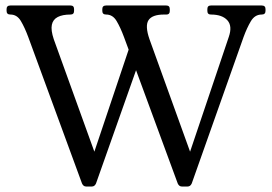

<svg xmlns="http://www.w3.org/2000/svg" viewBox="-20 -680 992 700"><path d="M294 0Q284 0 279 -11L83 -545Q70 -580 56 -603.5Q42 -627 18 -627Q4 -627 4 -640V-647Q4 -660 18 -660H237Q250 -660 250 -647V-640Q250 -627 237 -627Q208 -627 190.5 -618Q173 -609 169 -589.5Q165 -570 176 -537L324 -127L449 -499L432 -545Q419 -580 405 -603.5Q391 -627 367 -627Q353 -627 353 -640V-647Q353 -660 367 -660H586Q599 -660 599 -647V-640Q599 -627 587 -627H578Q535 -627 521.5 -606.5Q508 -586 525 -537L673 -127L814 -545Q828 -585 809 -606Q790 -627 749 -627Q736 -627 736 -640V-647Q736 -660 749 -660H934Q948 -660 948 -647V-640Q948 -627 934 -627Q909 -627 894.5 -602.5Q880 -578 868 -545L679 -11Q674 0 664 0H643Q633 0 628 -11L476 -424L330 -11Q325 0 315 0Z"/></svg>

Font: Young Serif Light
Style: Regular
Weight: 300
Designer: Bastien Sozeau
Foundry: NBR — Bastien Sozeau
Version: Version 5.001